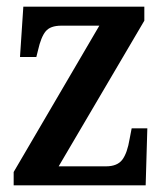

<svg xmlns="http://www.w3.org/2000/svg" viewBox="-20 -556 493 576"><path d="M21 0V-40L278 -479H164Q131 -479 117 -462Q103 -445 94 -405L89 -385H40L50 -536H413V-494L156 -57H298Q332 -57 347 -77Q362 -97 369 -140L375 -171H422L417 0Z"/></svg>

Font: Noto Serif Khmer Condensed SemiBold
Style: Regular
Weight: 600
Width: 3
Designer: Danh Hong and the Monotype Design Team
Foundry: Monotype Imaging Inc.
Version: Version 2.004; ttfautohint (v1.8.4.7-5d5b)